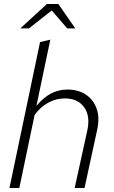

<svg xmlns="http://www.w3.org/2000/svg" viewBox="-20 -934 565 954"><path d="M27 0 179 -725 230 -737 161 -408Q194 -448 232 -468.5Q270 -489 315 -489Q369 -489 406.5 -464Q444 -439 460 -394.5Q476 -350 463 -290L400 0H351L413 -282Q430 -356 398.5 -400.5Q367 -445 302 -445Q259 -445 220 -424Q181 -403 152 -363L76 0ZM81 -793 213 -914H270L354 -793H314L237 -882L124 -793Z"/></svg>

Font: Red Hat Text
Style: Italic
Weight: 300
Italic angle: -12°
Designer: Pentagram, MCKL
Foundry: Pentagram, MCKL
Version: Version 1.023